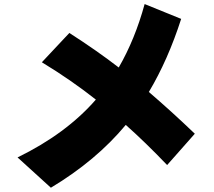

<svg xmlns="http://www.w3.org/2000/svg" viewBox="-20 -839 1040 934"><path d="M65.4 -73.2Q301.8 -188.5 446.3 -354.5Q325.2 -450.2 183.6 -536.1L317.4 -678.7Q451.2 -592.8 557.6 -510.7Q636.7 -647.5 683.6 -819.3L861.3 -747.1Q796.9 -546.9 704.1 -391.6Q812.5 -298.8 927.7 -188.5L793 -36.1Q687.5 -146.5 591.8 -231.4Q447.3 -57.6 227.5 74.2Z"/></svg>

Font: GenEi M Gothic v2 Black
Style: Regular
Weight: 900
Version: Version 2.0